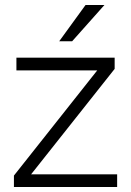

<svg xmlns="http://www.w3.org/2000/svg" viewBox="-20 -752 527 772"><path d="M36 0H451V-51H105L441 -475V-520H46V-469H371L36 -46ZM218 -586H270L400 -732H324Z"/></svg>

Font: Aspekta 250
Style: Regular
Weight: 250
Designer: Ivo Dolenc
Version: Version 2.000